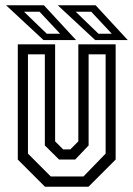

<svg xmlns="http://www.w3.org/2000/svg" viewBox="-20 -708 506 728"><path d="M150.5 0 47.5 -103V-540H189V-172L219.5 -141.5H246.5L277 -172V-540H418.5V-103L315.5 0ZM172.5 -39H296.5L380.5 -125.5V-502H316V-156.5L265 -103H204L150 -156.5V-502H86V-125.5ZM464.5 -556H341L199 -688H342.5ZM404 -580 326 -663.5H267L353.5 -580ZM268.5 -556H145L3 -688H146.5ZM208 -580 130 -663.5H71L157.5 -580Z"/></svg>

Font: Tourney Condensed
Style: Regular
Weight: 400
Width: 3
Designer: Tyler Finck
Foundry: Etcetera Type Co
Version: Version 1.010; ttfautohint (v1.8.3)